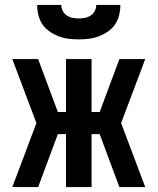

<svg xmlns="http://www.w3.org/2000/svg" viewBox="-20 -760 640 780"><path d="M30 0 128 -260 30 -520H135L215 -305H248V-520H352V-305H385L465 -520H570L472 -260L570 0H465L385 -215H352V0H248V-215H215L135 0ZM300 -600Q279 -600 258.5 -602.5Q238 -605 218.5 -612.5Q199 -620 181.5 -632Q164 -644 152.5 -661Q141 -678 136 -698.5Q131 -719 131 -740H229Q229 -727 235 -715.5Q241 -704 251.5 -697Q262 -690 274.5 -687.5Q287 -685 300 -685Q313 -685 325.5 -687.5Q338 -690 348.5 -697Q359 -704 365 -715.5Q371 -727 371 -740H469Q469 -719 464 -698.5Q459 -678 447.5 -661Q436 -644 418.5 -632Q401 -620 381.5 -612.5Q362 -605 341.5 -602.5Q321 -600 300 -600Z"/></svg>

Font: Iosevka Custom SmBdEx
Style: Regular
Weight: 600
Width: 7
Monospace: yes
Designer: Belleve Invis
Foundry: Belleve Invis
Version: Version 11.2.4; ttfautohint (v1.8.4)